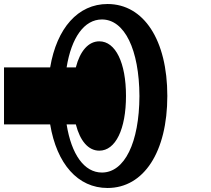

<svg xmlns="http://www.w3.org/2000/svg" viewBox="-30 -778 1050 957"><path d="M-10 -158H220C253 39 358 159 506 159C687 159 804 -21 804 -300C804 -578 687 -758 506 -758C359 -758 253 -638 220 -442H-10ZM302 -442C326 -591 390 -681 478 -681C591 -681 664 -531 665 -299C664 -67 591 82 478 82C390 82 326 -8 302 -158H348C369 -76 410 -27 465 -27C546 -27 598 -134 598 -300C598 -465 546 -572 465 -572C411 -572 369 -524 348 -442Z"/></svg>

Font: Teranoptia Furiae
Style: Regular
Weight: 400
Designer: Ariel Martín Pérez
Foundry: Tunera Type Foundry
Version: Version 1.001;FEAKit 1.0